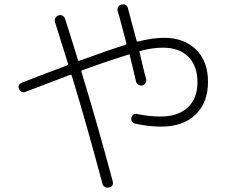

<svg xmlns="http://www.w3.org/2000/svg" viewBox="-20 -802 1040 874"><path d="M95.7 -383.8Q86.9 -379.9 78.6 -383.8Q70.3 -387.7 66.4 -397.5Q58.6 -417 80.1 -425.8Q200.2 -472.7 287.1 -504.9Q291 -506.8 290 -510.7Q284.2 -530.3 230.5 -701.2Q227.5 -710.9 231.9 -719.7Q236.3 -728.5 246.1 -731.9Q255.9 -735.4 264.6 -730.5Q273.4 -725.6 276.4 -715.8Q322.3 -571.3 335 -528.3Q336.9 -523.4 340.8 -525.4Q494.1 -581.1 551.8 -597.7Q556.6 -599.6 555.7 -603.5Q548.8 -627.9 536.1 -677.7Q523.4 -727.5 515.6 -752Q512.7 -761.7 518.1 -770.5Q523.4 -779.3 533.2 -781.2Q557.6 -786.1 562.5 -763.7Q569.3 -739.3 582 -690.4Q594.7 -641.6 601.6 -617.2Q603.5 -612.3 608.4 -613.3Q676.8 -629.9 726.6 -629.9Q818.4 -629.9 872.6 -576.2Q926.8 -522.5 926.8 -429.7Q926.8 -335 870.1 -280.3Q813.5 -225.6 713.9 -225.6Q656.2 -225.6 594.7 -239.3Q585.9 -241.2 581.1 -249Q576.2 -256.8 578.1 -266.1Q580.1 -275.4 586.9 -280.3Q593.8 -285.2 602.5 -283.2Q660.2 -271.5 710.9 -271.5Q790 -271.5 834.5 -312.5Q878.9 -353.5 878.9 -427.7Q878.9 -502 837.4 -543.5Q795.9 -585 721.7 -585Q674.8 -585 618.2 -570.3Q613.3 -568.4 615.2 -564.5Q621.1 -540 630.9 -498Q640.6 -456.1 645.5 -441.4Q647.5 -432.6 642.1 -423.8Q636.7 -415 627.9 -413.1Q619.1 -411.1 610.4 -416Q601.6 -420.9 599.6 -429.7Q595.7 -445.3 585.9 -487.3Q576.2 -529.3 570.3 -551.8Q568.4 -555.7 564.5 -553.7Q456.1 -519.5 354.5 -482.4Q349.6 -480.5 350.6 -475.6Q418.9 -252.9 493.2 23.4Q498 47.9 475.6 51.8Q465.8 53.7 457 48.8Q448.2 43.9 446.3 34.2Q372.1 -243.2 306.6 -458Q304.7 -462.9 300.8 -461.9Q228.5 -434.6 95.7 -383.8Z"/></svg>

Font: Rounded-L Mgen+ 1m light
Style: Regular
Weight: 200
Designer: [Source Han Sans]
Ryoko NISHIZUKA  (kana & ideographs); Paul D. Hunt (Latin, Greek & Cyrillic); Wenlong ZHANG  (bopomofo
Version: Version 1.059.20150602